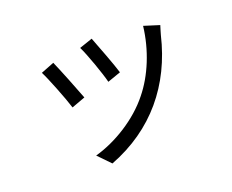

<svg xmlns="http://www.w3.org/2000/svg" viewBox="-107 -753 1214 1005"><g transform="rotate(-20 500.0 -250.5)"><path d="M410 -551C432 -508 477 -380 488 -334L562 -360C549 -405 499 -535 483 -576ZM759 -547C744 -418 693 -293 621 -205C541 -104 412 -25 296 7L362 75C612 -21 769 -213 830 -470C834 -483 838 -499 845 -520ZM177 -497C196 -462 250 -325 266 -272L342 -300C323 -351 270 -484 251 -526Z"/></g></svg>

Font: Spoqa Han Sans Neo Regular
Style: Regular
Weight: 400
Designer: [Spoqa Han Sans Neo] Dong-huui Kim  Younghwa Kang  Yujin Lee  [Noto Sans] Ryoko NISHIZUKA  (kana & ideographs); Paul D. 
Foundry: Spoqa (http://www.spoqa-han-sans.com)
Version: Version 1.000